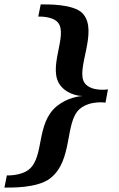

<svg xmlns="http://www.w3.org/2000/svg" viewBox="-23 -726 538 868"><path d="M465 -322C465 -322 392 -310 361 -349C314 -408 425 -584 351 -665C309 -710 184 -706 161 -706L150 -651C150 -651 215 -654 239 -624C287 -566 186 -414 253 -336C288 -295 341 -292 350 -292C337 -291 284 -286 235 -247C138 -169 179 -18 108 40C71 70 8 67 8 67L-3 122C20 122 144 126 203 81C309 0 268 -174 338 -234C385 -273 454 -262 454 -262Z"/></svg>

Font: Veleka
Style: Bold Italic
Weight: 700
Italic angle: -12°
Designer: Stefan Peev, Context Ltd, 2016; SIL International, 1997-2014.
Foundry: Stefan Peev, Context Ltd, 2016
Version: Version 5.000